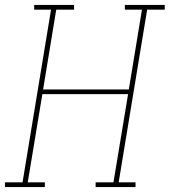

<svg xmlns="http://www.w3.org/2000/svg" viewBox="-38 -755 685 775"><path d="M-18 0V-19H53L168 -716H100V-735H261V-716H189L136 -394H482L535 -716H466V-735H627V-716H556L441 -19H509V0H348V-19H420L479 -375H133L74 -19H143V0Z"/></svg>

Font: Iosevka Etoile Thin
Style: Italic
Weight: 100
Italic angle: -9°
Designer: Belleve Invis
Foundry: Belleve Invis
Version: Version 22.1.2; ttfautohint (v1.8.4)